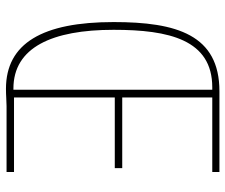

<svg xmlns="http://www.w3.org/2000/svg" viewBox="-76 -678 756 644"><g transform="rotate(90 302.0 -356.0)"><path d="M286 -714C97 -714 54 -571 54 -359C54 -121 125 2 278 2C301 2 319 0 336 0H557V-25H307V-363H544V-388H307V-690H557V-714ZM273 -690H281V-23H277C139 -23 80 -153 80 -359C80 -545 113 -690 273 -690Z"/></g></svg>

Font: Noto Sans Myanmar ExtraCondensed Thin
Style: Regular
Weight: 100
Width: 2
Designer: Monotype Design Team
Foundry: Monotype Imaging Inc.
Version: Version 2.107